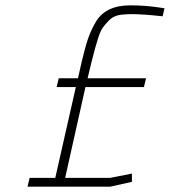

<svg xmlns="http://www.w3.org/2000/svg" viewBox="-20 -699 636 719"><path d="M589 -638Q515 -646 476 -646Q437 -646 419 -641Q401 -636 387.5 -622Q374 -608 365.5 -596.5Q357 -585 348 -558Q338 -528 322 -464L308 -406H527L519 -373H300L224 -33H393L474 -49V-18L393 0H83L91 -33H187L264 -373H192L200 -406H272L286 -468Q299 -523 310 -555Q321 -587 340 -619Q377 -679 468 -679Q523 -679 576 -671L596 -668Z"/></svg>

Font: Titillium Web ExtraLight
Style: Italic
Weight: 275
Italic angle: -13°
Version: Version 1.002;PS 57.000;hotconv 1.0.70;makeotf.lib2.5.55311